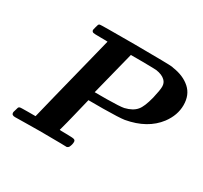

<svg xmlns="http://www.w3.org/2000/svg" viewBox="-142 -879 1131 1072"><g transform="rotate(30 423.5 -343.0)"><path d="M162 -62Q163 -68 198 -208Q233 -348 267.5 -485Q302 -622 302 -623Q302 -624 258 -624Q214 -624 209 -626Q199 -630 199 -640Q199 -643 203 -657Q207 -673 209 -677.5Q211 -682 217 -684Q220 -686 439 -686Q667 -685 684 -682Q686 -681 693 -680Q762 -670 804.5 -632Q847 -594 847 -528Q847 -463 803 -404Q737 -317 604 -293Q571 -288 469 -287H373L346 -176Q340 -151 332.5 -121.5Q325 -92 321 -78L317 -64Q317 -62 361 -62Q409 -62 414 -57Q420 -53 420 -44Q420 -27 411 -9Q407 -3 399 0L357 -1Q331 -2 224 -2Q185 -2 135 -1Q85 0 65 0Q43 0 43 -17Q43 -21 47 -33Q51 -49 53 -53.5Q55 -58 61 -60Q64 -62 113 -62ZM617 -622Q610 -623 529 -624H452L381 -343H458Q544 -344 568 -349Q618 -361 641 -389Q662 -413 679 -480Q692 -535 692 -558Q692 -582 676 -597Q657 -616 617 -622Z"/></g></svg>

Font: MathJax_Math
Style: Bold Italic
Weight: 700
Version: Version 1.1